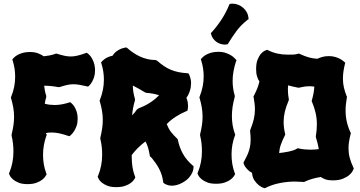

<svg xmlns="http://www.w3.org/2000/svg" viewBox="-20 -980 1926 1026"><path d="M395 -345.2Q395 -323.2 389.2 -306.9Q383.3 -290.5 376 -279.3Q368.7 -268.1 362.5 -262.2Q356.4 -256.3 356 -255.9L351.1 -252L344.2 -253.9Q316.9 -263.2 296.1 -267.6Q275.4 -272 254.9 -272Q239.7 -272 225.1 -269L228 -263.2L230 -258.8L228 -254.9Q210 -205.1 210 -152.8Q210 -127.9 213.9 -103.5Q217.8 -79.1 227.1 -54.2L229 -48.8L227.1 -44.9Q226.6 -43.9 221.7 -36.4Q216.8 -28.8 205.6 -19.8Q194.3 -10.7 175 -3.4Q155.8 3.9 127 3.9Q98.1 3.9 79.3 -3.9Q60.5 -11.7 49.6 -21.2Q38.6 -30.8 34.2 -38.8Q29.8 -46.9 29.8 -47.9L27.8 -51.8L29.8 -57.1Q41 -84 46.4 -112.3Q51.8 -140.6 51.8 -169.9Q51.8 -190.4 49.6 -211.4Q47.4 -232.4 42 -254.9V-261.2Q47.9 -285.2 51.5 -308.3Q55.2 -331.5 55.2 -355Q55.2 -380.9 50.8 -405.8Q46.4 -430.7 39.1 -455.1L38.1 -460L40 -463.9Q50.8 -490.2 55.9 -516.8Q61 -543.5 61 -569.8Q61 -591.3 57.9 -612.5Q54.7 -633.8 47.9 -655.8L45.9 -662.1L49.8 -667Q50.3 -667.5 55.7 -673.1Q61 -678.7 72 -685.3Q83 -691.9 99.6 -697Q116.2 -702.1 139.2 -702.1Q165.5 -702.1 184.1 -694.8Q202.6 -687.5 213.9 -679.2Q228 -680.7 243.7 -683.6Q259.3 -686.5 274.9 -691.9L278.8 -693.8L284.2 -692.9Q307.6 -685.5 325 -681.9Q342.3 -678.2 357.9 -678.2Q375 -678.2 393.6 -682.6Q412.1 -687 437 -695.8L442.9 -698.2L448.2 -694.8Q448.7 -694.3 454.6 -689.5Q460.4 -684.6 467.3 -674.6Q474.1 -664.6 480.2 -649.2Q486.3 -633.8 487.8 -611.8V-603Q487.8 -583.5 482.9 -568.4Q478 -553.2 471.9 -542.7Q465.8 -532.2 460.7 -526.9Q455.6 -521.5 455.1 -521L450.2 -517.1L442.9 -519Q419.4 -524.4 402.8 -527.1Q386.2 -529.8 372.1 -529.8Q355.5 -529.8 339.1 -526.1Q322.8 -522.5 299.8 -515.1L293 -514.2Q272.5 -518.1 253.7 -520Q234.9 -522 215.8 -522Q217.3 -508.3 220 -494.9Q222.7 -481.4 227.1 -467.8V-460.9Q224.1 -452.1 222.4 -443.6Q220.7 -435.1 219.2 -425.8Q233.4 -421.9 245.8 -420.4Q258.3 -418.9 272 -418.9Q290 -418.9 308.6 -422.1Q327.1 -425.3 349.1 -432.1L355 -434.1L359.9 -430.2Q360.4 -429.7 366 -424.6Q371.6 -419.4 378.2 -408.9Q384.8 -398.4 389.9 -382.6Q395 -366.7 395 -345.2Z M982.9 -395 981.9 -389.2 976.1 -386.2Q944.3 -372.6 918.2 -355.7Q892.1 -338.9 871.1 -316.9Q879.4 -294.4 892.6 -276.6Q905.8 -258.8 927.2 -238.8L930.2 -233.9Q938.5 -191.9 957.8 -157.7Q977.1 -123.5 1010.3 -95.2L1014.2 -92.8V-87.9Q1014.2 -86.9 1013.4 -78.6Q1012.7 -70.3 1007.6 -58.1Q1002.4 -45.9 990.7 -31.7Q979 -17.6 957 -4.9Q939.9 4.9 925 8.5Q910.2 12.2 898.9 12.2Q888.7 12.2 880.9 10.3Q873 8.3 867.7 5.9Q862.3 3.4 859.4 1.5Q856.4 -0.5 856 -1L853 -2.9L852.1 -7.8Q849.6 -26.9 844.5 -43.5Q839.4 -60.1 831.5 -75.7Q823.7 -91.3 813.2 -106.4Q802.7 -121.6 790 -137.2Q785.2 -142.1 783.2 -143.1L780.3 -146V-149.9Q776.4 -172.9 771.2 -190.7Q766.1 -208.5 757.3 -224.1Q736.8 -209 718 -190.4Q699.2 -171.9 684.1 -151.9Q683.1 -147.9 683.6 -144.5Q684.1 -141.1 684.1 -137.2Q684.1 -111.3 688 -86.7Q691.9 -62 701.2 -37.1L703.1 -33.2L701.2 -27.8Q700.7 -26.9 695.8 -19.3Q690.9 -11.7 679.7 -2.9Q668.5 5.9 649.2 12.9Q629.9 20 601.1 20Q572.3 20 553.5 12.5Q534.7 4.9 523.7 -4.6Q512.7 -14.2 508.3 -22Q503.9 -29.8 503.9 -30.8L502 -36.1L503.9 -40Q515.1 -67.4 520.5 -95.5Q525.9 -123.5 525.9 -153.8Q525.9 -174.3 523.7 -195.1Q521.5 -215.8 516.1 -237.8V-244.1Q522 -268.1 525.6 -291.7Q529.3 -315.4 529.3 -337.9Q529.3 -364.3 524.9 -389.2Q520.5 -414.1 513.2 -439L512.2 -442.9L514.2 -446.8Q535.2 -500.5 535.2 -554.2Q535.2 -576.2 532 -597.2Q528.8 -618.2 522 -640.1L520 -646L523.9 -650.9Q524.4 -651.4 527.8 -655Q531.2 -658.7 538.1 -663.8Q544.9 -668.9 555.7 -674.1Q566.4 -679.2 581.1 -682.1Q590.3 -696.8 602.1 -705.3Q613.8 -713.9 624.3 -718.3Q634.8 -722.7 642.3 -724.1Q649.9 -725.6 650.9 -726.1H656.2L660.2 -723.1Q674.3 -710.4 691.4 -698.7Q708.5 -687 727.5 -678.2Q746.6 -669.4 767.6 -664.3Q788.6 -659.2 811 -659.2L819.3 -655.8Q838.9 -638.7 856.7 -626.7Q874.5 -614.7 893.6 -606.9Q912.6 -599.1 933.6 -594.7Q954.6 -590.3 980 -588.9L986.3 -587.9L990.2 -583Q990.2 -582 991.9 -578.6Q993.7 -575.2 995.6 -569.1Q997.6 -563 999.3 -554.4Q1001 -545.9 1001 -535.2Q1001 -525.4 999.3 -514.2Q997.6 -502.9 993.2 -490.2Q986.3 -470.2 976.1 -457Q981.4 -444.3 983.2 -433.3Q984.9 -422.4 984.9 -414.1Q984.9 -405.8 983.9 -400.9Q982.9 -396 982.9 -395ZM762.2 -483.9 755.9 -485.8Q737.3 -496.6 721.2 -506.1Q705.1 -515.6 689.9 -522.9Q689.9 -504.9 692.9 -487.1Q695.8 -469.2 701.2 -451.2V-443.8Q689 -402.8 686 -363.8Q693.8 -371.6 700.4 -379.4Q707 -387.2 710.9 -394L718.3 -399.9Q750.5 -412.1 778.6 -429.4Q806.6 -446.8 830.1 -471.2Q799.8 -481 762.2 -483.9Z M1244.1 -658.2 1241.2 -651.9Q1232.4 -625 1227.8 -599.4Q1223.1 -573.7 1223.1 -547.9Q1223.1 -527.3 1225.8 -508.1Q1228.5 -488.8 1234.4 -469.2V-461.9Q1219.2 -408.7 1219.2 -359.9Q1219.2 -335 1223.1 -311.3Q1227.1 -287.6 1235.4 -264.2L1237.3 -259.8L1235.4 -255.9Q1226.1 -231 1221.7 -205.8Q1217.3 -180.7 1217.3 -154.8Q1217.3 -129.4 1221.2 -104.7Q1225.1 -80.1 1234.4 -55.2L1236.3 -49.8L1234.4 -45.9Q1233.9 -44.9 1229 -37.4Q1224.1 -29.8 1212.9 -21Q1201.7 -12.2 1182.4 -5.1Q1163.1 2 1134.3 2Q1105.5 2 1086.7 -5.6Q1067.9 -13.2 1056.9 -22.7Q1045.9 -32.2 1041.5 -40Q1037.1 -47.9 1037.1 -48.8L1035.2 -54.2L1037.1 -58.1Q1048.3 -85.4 1053.7 -113.5Q1059.1 -141.6 1059.1 -171.9Q1059.1 -192.4 1056.9 -213.1Q1054.7 -233.9 1049.3 -255.9V-262.2Q1055.2 -286.1 1058.8 -309.3Q1062.5 -332.5 1062.5 -356Q1062.5 -382.3 1058.1 -407.2Q1053.7 -432.1 1046.4 -457L1045.4 -460.9L1047.4 -464.8Q1068.4 -518.6 1068.4 -571.8Q1068.4 -593.3 1065.2 -614.3Q1062 -635.3 1055.2 -657.2L1053.2 -663.1L1057.1 -668Q1057.6 -668.5 1063 -674.1Q1068.4 -679.7 1079.3 -686.3Q1090.3 -692.9 1106.9 -698Q1123.5 -703.1 1146.5 -703.1Q1169.9 -703.1 1187 -697Q1204.1 -690.9 1215.6 -683.6Q1227.1 -676.3 1232.9 -669.9Q1238.8 -663.6 1239.3 -663.1ZM1308.6 -877.4 1303.2 -874.5Q1266.6 -845.7 1243.2 -813.5Q1219.7 -781.2 1199.2 -747.6L1197.3 -743.7L1191.4 -742.7Q1189 -742.7 1186.5 -742.2Q1184.1 -741.7 1181.6 -741.7Q1168.9 -741.7 1157 -745.8Q1145 -750 1135.3 -757.3Q1125.5 -764.6 1118.4 -774.7Q1111.3 -784.7 1108.4 -796.9L1106.4 -802.7L1110.4 -806.6Q1139.6 -838.9 1163.6 -875.5Q1187.5 -912.1 1204.6 -953.6L1207.5 -959.5H1213.4Q1215.8 -960.4 1218 -960.4Q1220.2 -960.4 1222.7 -960.4Q1238.8 -960.4 1253.7 -954.3Q1268.6 -948.2 1280.3 -937.7Q1292 -927.2 1299.3 -913.3Q1306.6 -899.4 1307.6 -883.8Z M1870.6 -80.1 1868.7 -75.2Q1868.7 -74.7 1864 -65.4Q1859.4 -56.2 1846.9 -45.2Q1834.5 -34.2 1812.7 -25.1Q1791 -16.1 1757.3 -16.1Q1735.4 -16.1 1720.2 -21.2Q1705.1 -26.4 1694.3 -34.2Q1671.9 -30.8 1650.1 -24.7Q1628.4 -18.6 1607.4 -8.8L1604.5 -6.8L1601.6 -7.8Q1589.4 -7.8 1578.4 -8.8Q1567.4 -9.8 1555.7 -9.8Q1516.1 -9.8 1474.4 -1.5Q1432.6 6.8 1399.4 23.9L1394.5 25.9L1390.6 24.9Q1392.1 25.4 1383.3 22Q1374.5 18.6 1362.8 9.5Q1351.1 0.5 1340.1 -15.4Q1329.1 -31.2 1326.7 -56.2Q1313.5 -63.5 1304.9 -72Q1296.4 -80.6 1291.3 -87.9Q1286.1 -95.2 1284.2 -100.3Q1282.2 -105.5 1282.2 -106L1281.2 -110.8L1283.2 -115.2Q1292.5 -131.8 1299.3 -146.5Q1306.2 -161.1 1310.5 -175Q1314.9 -189 1317.1 -203.4Q1319.3 -217.8 1319.3 -234.9Q1319.3 -254.9 1316.4 -279.8L1317.4 -286.1Q1330.1 -316.9 1336.2 -343.3Q1342.3 -369.6 1342.3 -396Q1342.3 -411.1 1340.3 -427Q1338.4 -442.9 1335.4 -460L1334.5 -464.8L1336.4 -467.8Q1347.7 -489.7 1355 -508.1Q1362.3 -526.4 1366.2 -544.9Q1358.9 -554.7 1353.8 -571Q1348.6 -587.4 1348.6 -610.8Q1348.6 -642.1 1356.7 -661.9Q1364.7 -681.6 1374.8 -692.9Q1384.8 -704.1 1393.1 -708Q1401.4 -711.9 1402.3 -711.9L1407.2 -713.9L1411.6 -711.9Q1437 -699.2 1462.9 -693.6Q1488.8 -688 1517.6 -688Q1529.3 -688 1544.9 -688.2Q1560.5 -688.5 1573.2 -692.9L1577.6 -693.8L1581.5 -691.9Q1607.9 -679.7 1630.4 -673.3Q1652.8 -667 1675.3 -666Q1687.5 -671.4 1702.6 -675.8Q1717.8 -680.2 1737.3 -680.2Q1756.8 -680.2 1772 -675.5Q1787.1 -670.9 1797.6 -665Q1808.1 -659.2 1813.7 -654.3Q1819.3 -649.4 1820.3 -648.9L1825.2 -644L1823.2 -638.2Q1817.9 -616.7 1815.2 -597.4Q1812.5 -578.1 1812.5 -560.1Q1812.5 -535.6 1817.6 -512.9Q1822.8 -490.2 1832.5 -465.8L1834.5 -462.9L1833.5 -459Q1830.6 -440.4 1828.6 -423.6Q1826.7 -406.7 1826.7 -390.1Q1826.7 -358.4 1833.3 -329.3Q1839.8 -300.3 1853.5 -271L1855.5 -268.1L1853.5 -263.2Q1848.1 -241.7 1845.2 -223.4Q1842.3 -205.1 1842.3 -188Q1842.3 -162.1 1848.6 -137.5Q1855 -112.8 1868.7 -84ZM1523.4 -445.8 1522.5 -442.9Q1508.3 -409.7 1502 -382.6Q1495.6 -355.5 1495.6 -329.1Q1495.6 -313.5 1497.6 -297.9Q1499.5 -282.2 1503.4 -265.1L1504.4 -261.2L1502.4 -256.8Q1488.3 -228.5 1480.7 -206.8Q1473.1 -185.1 1471.7 -162.1Q1483.4 -163.6 1497.1 -165.5Q1510.7 -167.5 1523.7 -170.2Q1536.6 -172.9 1548.1 -176.8Q1559.6 -180.7 1567.4 -186L1571.3 -188L1575.2 -187Q1592.3 -183.1 1608.6 -181.6Q1625 -180.2 1640.6 -180.2Q1662.1 -180.2 1683.6 -183.1Q1681.2 -197.3 1677.5 -212.6Q1673.8 -228 1668.5 -245.1L1667.5 -251Q1673.3 -283.7 1673.3 -314.9Q1673.3 -346.7 1666.7 -375.7Q1660.2 -404.8 1647.5 -435.1L1645.5 -439L1646.5 -443.8Q1651.9 -462.9 1655.3 -481Q1658.7 -499 1659.7 -517.1Q1652.8 -518.1 1646.2 -518.6Q1639.6 -519 1633.3 -519Q1619.6 -519 1606 -517.1Q1592.3 -515.1 1576.7 -511.2L1569.3 -512.2Q1555.2 -514.6 1543.5 -517.8Q1531.7 -521 1519.5 -523.9Q1518.6 -516.6 1518.6 -509.8Q1518.6 -502.9 1518.6 -496.1Q1518.6 -485.4 1519.8 -474.1Q1521 -462.9 1523.4 -450.2Z"/></svg>

Font: Hanalei Fill
Style: Regular
Weight: 400
Version: Version 1.000